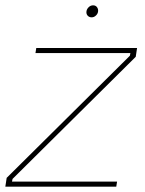

<svg xmlns="http://www.w3.org/2000/svg" viewBox="-22 -700 545 720"><path d="M3 -33 465 -491 467 -501H111L114 -520H492L487 -487L25 -29L23 -19H417L414 0H-2ZM302 -654Q302 -664 309.5 -672Q317 -680 327 -680Q336 -680 341 -674Q346 -668 346 -660Q346 -650 338.5 -642.5Q331 -635 322 -635Q313 -635 307.5 -640.5Q302 -646 302 -654Z"/></svg>

Font: Fixel Italic Variable 20240409 Display Thin
Style: Italic
Weight: 100
Italic angle: -10°
Designer: AlfaBravo + MacPaw
Foundry: Kyrylo Tkachov, Marchela Mozhyna, Serhii Makarenko, Maria Weinstein, Zakhar Kryvoshyya
Version: Version 1.211;Glyphs 3.2 (3225)